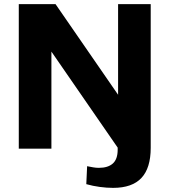

<svg xmlns="http://www.w3.org/2000/svg" viewBox="-20 -720 821 930"><path d="M528 190Q497 190 463.5 185.5Q430 181 398 172L402 85Q417 88 431 90.5Q445 93 459 93Q503 93 526.5 72Q550 51 550 5V-5L229 -470V0H71V-700H249L552 -261V-700H710V-4Q710 94 665 142Q620 190 528 190Z"/></svg>

Font: Pathway Extreme 28pt
Style: Bold
Weight: 700
Designer: Eduardo Rodriguez Tunni
Foundry: Eduardo Rodriguez Tunni
Version: Version 1.001;gftools[0.9.26]